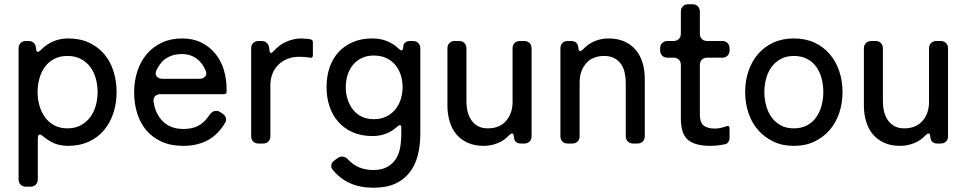

<svg xmlns="http://www.w3.org/2000/svg" viewBox="-20 -672 4527 899"><path d="M67 168V-446Q67 -461 76.5 -470.5Q86 -480 101 -480H114Q129 -480 138.5 -471Q148 -462 148 -447L149 -446Q149 -429 157 -429Q162 -429 171 -438Q225 -492 299 -492Q355 -492 397.5 -472Q440 -452 468.5 -418Q497 -384 511.5 -338Q526 -292 526 -241Q526 -189 511 -143Q496 -97 467 -62.5Q438 -28 395.5 -8.5Q353 11 299 11Q252 11 218 -9Q199 -19 184 -32Q173 -42 166 -42Q157 -42 157 -21V168Q157 183 147.5 192.5Q138 202 123 202H101Q86 202 76.5 192.5Q67 183 67 168ZM296 -71Q332 -71 358.5 -85.5Q385 -100 402.5 -123.5Q420 -147 428.5 -177.5Q437 -208 437 -241Q437 -274 428.5 -304.5Q420 -335 402.5 -358.5Q385 -382 358.5 -396Q332 -410 296 -410Q260 -410 233.5 -396Q207 -382 190 -358.5Q173 -335 164.5 -304.5Q156 -274 156 -241Q156 -209 164.5 -178.5Q173 -148 190 -124Q207 -100 233.5 -85.5Q260 -71 296 -71Z M838 11Q780 11 737 -8.5Q694 -28 665.5 -61.5Q637 -95 622.5 -141Q608 -187 608 -240Q608 -292 623 -338Q638 -384 666.5 -418Q695 -452 737 -472Q779 -492 833 -492Q884 -492 923 -472.5Q962 -453 988.5 -420.5Q1015 -388 1028 -345Q1041 -302 1041 -255V-243Q1041 -231 1029 -231H731Q715 -231 706 -221.5Q697 -212 699 -196Q707 -139 743 -103.5Q779 -68 839 -68Q881 -68 910 -84Q939 -100 961 -134Q974 -153 992 -153Q1003 -153 1013 -146L1023 -139Q1034 -132 1037.5 -120Q1041 -108 1034 -97Q1001 -41 952 -15Q903 11 838 11ZM742 -303H913Q931 -303 940.5 -313.5Q950 -324 943 -341Q929 -377 900 -398Q871 -419 832 -419Q781 -419 746 -390Q726 -371 712 -342Q705 -325 714 -314Q723 -303 742 -303Z M1156 -34V-446Q1156 -461 1165.5 -470.5Q1175 -480 1190 -480H1206Q1220 -480 1229.5 -471Q1239 -462 1240 -448L1241 -443Q1242 -424 1249 -424Q1253 -424 1264 -435Q1287 -462 1321.5 -477Q1356 -492 1391 -492L1419 -490H1423L1433 -488Q1445 -486 1445 -474V-413Q1445 -399 1431 -402L1417 -404Q1409 -405 1399.5 -405.5Q1390 -406 1380 -406Q1351 -406 1326.5 -396.5Q1302 -387 1284 -369.5Q1266 -352 1256 -327.5Q1246 -303 1246 -274V-34Q1246 -19 1236.5 -9.5Q1227 0 1212 0H1190Q1175 0 1165.5 -9.5Q1156 -19 1156 -34Z M1728 207Q1606 207 1538 123Q1529 112 1531.5 99.5Q1534 87 1546 79L1561 68Q1571 61 1582 61Q1598 61 1612 77Q1656 124 1728 124Q1767 124 1792.5 110Q1818 96 1833 73Q1848 50 1853.5 19Q1859 -12 1859 -46V-73Q1859 -95 1841 -80Q1793 -35 1724 -35Q1672 -35 1632 -52.5Q1592 -70 1564.5 -101Q1537 -132 1523 -173.5Q1509 -215 1509 -264Q1509 -315 1523.5 -357Q1538 -399 1566 -429Q1594 -459 1633.5 -475.5Q1673 -492 1724 -492Q1796 -492 1847 -444Q1855 -436 1860 -436Q1867 -436 1868 -451Q1868 -464 1876.5 -472Q1885 -480 1898 -480H1914Q1929 -480 1938.5 -470.5Q1948 -461 1948 -446V-46Q1948 10 1936 56Q1924 102 1897.5 136Q1871 170 1829.5 188.5Q1788 207 1728 207ZM1730 -114Q1763 -114 1788 -126Q1813 -138 1830 -158.5Q1847 -179 1856 -206Q1865 -233 1865 -264Q1865 -295 1856 -322Q1847 -349 1830 -369Q1813 -389 1788 -400.5Q1763 -412 1730 -412Q1698 -412 1673.5 -400Q1649 -388 1632.5 -368Q1616 -348 1607.5 -321Q1599 -294 1599 -264Q1599 -234 1607.5 -207Q1616 -180 1632.5 -159Q1649 -138 1673.5 -126Q1698 -114 1730 -114Z M2245 11Q2202 11 2170 -3.5Q2138 -18 2117 -43Q2096 -68 2085.5 -103Q2075 -138 2075 -178V-446Q2075 -461 2084.5 -470.5Q2094 -480 2109 -480H2130Q2145 -480 2154.5 -470.5Q2164 -461 2164 -446V-196Q2164 -172 2169.5 -149.5Q2175 -127 2187 -109.5Q2199 -92 2218 -81.5Q2237 -71 2264 -71Q2319 -71 2349.5 -106Q2380 -141 2380 -195V-446Q2380 -461 2389.5 -470.5Q2399 -480 2414 -480H2435Q2450 -480 2459.5 -470.5Q2469 -461 2469 -446V-34Q2469 -19 2459.5 -9.5Q2450 0 2435 0H2419Q2388 0 2386 -31Q2385 -47 2378 -47Q2372 -47 2364 -39Q2341 -14 2309.5 -1.5Q2278 11 2245 11Z M2604 -34V-446Q2604 -461 2613.5 -470.5Q2623 -480 2638 -480H2654Q2685 -480 2688 -449Q2689 -433 2696 -433Q2702 -433 2710 -441Q2733 -466 2764 -479Q2795 -492 2828 -492Q2871 -492 2903 -478Q2935 -464 2956.5 -438.5Q2978 -413 2988.5 -378.5Q2999 -344 2999 -303V-34Q2999 -19 2989.5 -9.5Q2980 0 2965 0H2944Q2929 0 2919.5 -9.5Q2910 -19 2910 -34V-284Q2910 -309 2905 -331.5Q2900 -354 2888 -371.5Q2876 -389 2856.5 -399.5Q2837 -410 2809 -410Q2754 -410 2724 -375Q2694 -340 2694 -287V-34Q2694 -19 2684.5 -9.5Q2675 0 2660 0H2638Q2623 0 2613.5 -9.5Q2604 -19 2604 -34Z M3306 11Q3236 11 3202 -16.5Q3168 -44 3168 -117V-368Q3168 -383 3158.5 -392.5Q3149 -402 3134 -402H3105Q3090 -402 3080.5 -411.5Q3071 -421 3071 -436V-446Q3071 -461 3080.5 -470.5Q3090 -480 3105 -480H3134Q3149 -480 3158.5 -489.5Q3168 -499 3168 -514V-618Q3168 -633 3177.5 -642.5Q3187 -652 3202 -652H3223Q3238 -652 3247.5 -642.5Q3257 -633 3257 -618V-514Q3257 -499 3266.5 -489.5Q3276 -480 3291 -480H3362Q3377 -480 3386.5 -470.5Q3396 -461 3396 -446V-436Q3396 -421 3386.5 -411.5Q3377 -402 3362 -402H3291Q3276 -402 3266.5 -392.5Q3257 -383 3257 -368V-136Q3257 -99 3274.5 -84.5Q3292 -70 3327 -70Q3346 -70 3365 -76Q3372 -77 3381 -81Q3396 -86 3396 -70V-25Q3396 -16 3390.5 -7.5Q3385 1 3376 3Q3371 4 3366 5Q3361 6 3355 7Q3332 11 3306 11Z M3697 11Q3643 11 3600.5 -9.5Q3558 -30 3528.5 -64.5Q3499 -99 3484 -144.5Q3469 -190 3469 -241Q3469 -293 3484.5 -339Q3500 -385 3529.5 -419Q3559 -453 3601 -472.5Q3643 -492 3697 -492Q3752 -492 3794.5 -472Q3837 -452 3866 -417.5Q3895 -383 3910 -337.5Q3925 -292 3925 -241Q3925 -189 3909.5 -143Q3894 -97 3864.5 -63Q3835 -29 3793 -9Q3751 11 3697 11ZM3697 -71Q3733 -71 3759.5 -85.5Q3786 -100 3802.5 -124Q3819 -148 3827 -178.5Q3835 -209 3835 -241Q3835 -274 3827 -304.5Q3819 -335 3802.5 -358.5Q3786 -382 3759.5 -396Q3733 -410 3697 -410Q3661 -410 3635 -395.5Q3609 -381 3592 -357.5Q3575 -334 3567 -303.5Q3559 -273 3559 -241Q3559 -209 3567 -178.5Q3575 -148 3592 -124Q3609 -100 3635 -85.5Q3661 -71 3697 -71Z M4195 11Q4152 11 4120 -3.5Q4088 -18 4067 -43Q4046 -68 4035.5 -103Q4025 -138 4025 -178V-446Q4025 -461 4034.5 -470.5Q4044 -480 4059 -480H4080Q4095 -480 4104.5 -470.5Q4114 -461 4114 -446V-196Q4114 -172 4119.5 -149.5Q4125 -127 4137 -109.5Q4149 -92 4168 -81.5Q4187 -71 4214 -71Q4269 -71 4299.5 -106Q4330 -141 4330 -195V-446Q4330 -461 4339.5 -470.5Q4349 -480 4364 -480H4385Q4400 -480 4409.5 -470.5Q4419 -461 4419 -446V-34Q4419 -19 4409.5 -9.5Q4400 0 4385 0H4369Q4338 0 4336 -31Q4335 -47 4328 -47Q4322 -47 4314 -39Q4291 -14 4259.5 -1.5Q4228 11 4195 11Z"/></svg>

Font: Higure Gothic Medium
Style: Regular
Weight: 500
Designer: Yoshimichi Ohira
Foundry: Positype
Version: Version 1.000